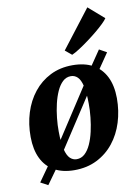

<svg xmlns="http://www.w3.org/2000/svg" viewBox="-100 -934 779 1071"><g transform="rotate(-10 289.0 -398.5)"><path d="M85 70.5 43 48 113 -51 153.5 -101 410 -495 432.5 -535 494.5 -626 536.5 -602.5 473.5 -510.5 438 -466 180.5 -71 153.5 -25ZM333 -565Q401.5 -565 448.5 -539Q495.5 -513 520.5 -463.2Q545.5 -413.5 546 -341Q546 -269 526 -205Q506 -141 467 -92Q428 -43 371.8 -14.8Q315.5 13.5 244 13.5Q177.5 13.5 130.8 -12.5Q84 -38.5 59.5 -88.8Q35 -139 34.5 -211Q34 -283.5 54 -347.5Q74 -411.5 112.8 -460.2Q151.5 -509 207.2 -537Q263 -565 333 -565ZM314 -506.5Q287.5 -506.5 267.8 -488Q248 -469.5 234 -438.5Q220 -407.5 211 -369.2Q202 -331 197.8 -290.5Q193.5 -250 194 -213.5Q194.5 -149.5 203.8 -112.5Q213 -75.5 229.2 -60Q245.5 -44.5 266.5 -44.5Q293 -44.5 312.8 -62.8Q332.5 -81 346.5 -112Q360.5 -143 369.2 -181.5Q378 -220 382.2 -260.8Q386.5 -301.5 386 -338.5Q385.5 -403 376.5 -439.5Q367.5 -476 351.5 -491.2Q335.5 -506.5 314 -506.5ZM305.5 -653 471.5 -868.5 560 -791.5Q553.5 -781 535.2 -763.2Q517 -745.5 491.2 -724.2Q465.5 -703 438 -682.8Q410.5 -662.5 385.2 -646.2Q360 -630 342.5 -622.5Z"/></g></svg>

Font: Merriweather 28pt ExtraBold
Style: Italic
Weight: 800
Italic angle: -7.8°
Version: Version 2.101